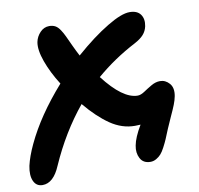

<svg xmlns="http://www.w3.org/2000/svg" viewBox="-114 -581 875 845"><g transform="rotate(-10 323.5 -158.0)"><path d="M9.8 184.1Q-18.1 184.1 -29.8 158.2Q-41.5 132.3 -33.2 90.8Q-23.9 49.8 0 -1Q55.2 -119.1 164.1 -242.2Q128.4 -298.3 109.1 -352.1Q89.8 -405.8 96.2 -439.9Q101.1 -463.9 118.4 -481.9Q135.7 -500 159.2 -500Q174.8 -500 186.3 -493.7Q197.8 -487.3 207.5 -472.4Q217.3 -457.5 224.4 -442.1Q231.4 -426.8 244.4 -398.9Q257.3 -371.1 269 -349.1Q349.1 -419.4 417 -460Q481.4 -499 518.1 -499Q551.8 -499 566.7 -478.5Q581.5 -458 575.2 -425.8Q570.8 -404.8 557.1 -389.4Q543.5 -374 517.1 -359.9Q419.9 -309.1 339.8 -240.2Q423.8 -130.9 490.2 -130.9Q503.9 -130.9 521 -142.3Q538.1 -153.8 557.9 -165.3Q577.6 -176.8 597.2 -176.8Q621.6 -176.8 639.2 -156.7Q656.7 -136.7 649.9 -100.1Q646.5 -82.5 638.9 -63.2Q631.3 -43.9 616.9 -12.9Q602.5 18.1 595.2 36.1Q584 64 577.6 78.9Q571.3 93.8 561 113.3Q550.8 132.8 542 142.3Q533.2 151.9 521 158.9Q508.8 166 495.1 166Q462.9 166 449.7 140.9Q436.5 115.7 442.9 84Q449.2 48.8 480 -2.9Q472.2 -2 455.1 -2Q397.5 -2 345.2 -37.8Q293 -73.7 240.2 -137.2Q150.4 -27.8 88.9 111.8Q58.6 184.1 9.8 184.1Z"/></g></svg>

Font: Shantell Sans Irregular
Style: Bold Italic
Weight: 700
Italic angle: -11.31°
Designer: Stephen Nixon, Anya Danilova, Shantell Martin
Foundry: Arrow Type
Version: Version 1.006;[9816181b4]